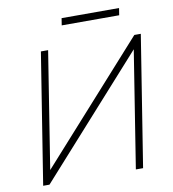

<svg xmlns="http://www.w3.org/2000/svg" viewBox="-92 -940 917 1020"><g transform="rotate(-10 366.0 -430.0)"><path d="M58 0 170 -705H209L104 -42H79L674 -705H709L597 0H558L663 -663H687L92 0ZM303 -822 309 -860H619L613 -822Z"/></g></svg>

Font: Nunito Sans 12pt ExtraLight
Style: Italic
Weight: 200
Italic angle: -9°
Designer: Vernon Adams
Foundry: Vernon Adams
Version: Version 3.101;gftools[0.9.27]